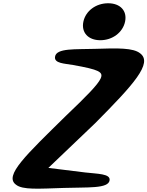

<svg xmlns="http://www.w3.org/2000/svg" viewBox="-20 -1132 905 1179"><path d="M565 -376C799 -612 921 -745 840 -805C798 -838 706 -837 563 -832C445 -828 326 -838 318 -784C311 -742 378 -742 428 -733C590 -704 616 -690 598 -650C581 -612 511 -541 386 -422C139 -179 3 -53 78 2C119 35 216 27 373 22C516 17 646 28 653 -25C659 -66 578 -64 503 -73L277 -101ZM596 -885C671 -885 734 -933 748 -999C762 -1065 719 -1112 644 -1112C569 -1112 506 -1065 492 -999C478 -933 521 -885 596 -885Z"/></svg>

Font: Venom Sans
Style: BdObl
Weight: 700
Version: Version 1.001